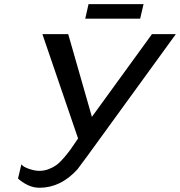

<svg xmlns="http://www.w3.org/2000/svg" viewBox="-20 -885 858 915"><path d="M817.9 -722.2 400.9 -147.9 349.1 -78.1Q269.5 9.8 168 9.8Q138.7 9.8 111.6 -3.4Q84.5 -16.6 65.9 -34.2L82 -102.1Q89.4 -90.3 117.2 -80.6Q145 -70.8 168 -70.8Q190.9 -70.8 211.9 -78.9Q232.9 -86.9 248.8 -98.4Q264.6 -109.9 284.2 -132.6Q303.7 -155.3 316.9 -173.8Q330.1 -192.4 352.1 -225.1L182.1 -722.2H305.2L418 -328.1L704.1 -722.2ZM647.9 -795.9H386.2L401.9 -865.2H664.1Z"/></svg>

Font: Perun
Style: Italic
Weight: 400
Italic angle: -12°
Foundry: Stefan Peev, Context Ltd
Version: Version 001.000